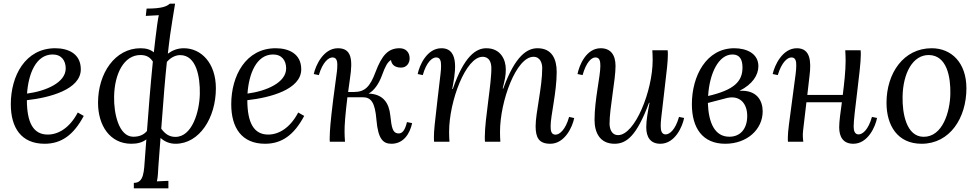

<svg xmlns="http://www.w3.org/2000/svg" viewBox="-20 -775 5350 1050"><path d="M405.3 -159.7C361.3 -75.7 299.3 -39.1 241.2 -39.1C162.6 -39.1 127.4 -103 127 -227.1C251.5 -240.7 421.9 -285.6 421.9 -396C421.9 -481.4 353 -511.2 282.2 -511.2C118.2 -511.2 39.1 -359.9 39.1 -205.1C39.1 -75.2 97.2 11.2 224.1 11.2C314.9 11.2 382.3 -36.1 438 -141.1ZM268.1 -477.1C315.9 -477.1 339.4 -443.4 339.4 -400.9C339.4 -323.7 232.9 -277.3 127.9 -263.2C135.3 -370.6 176.3 -477.1 268.1 -477.1Z M908.7 -754.9C892.6 -741.2 869.6 -728 781.7 -728L777.3 -688L848.6 -691.9C845.7 -678.2 844.2 -673.8 839.4 -638.2C833 -591.8 827.1 -541 821.3 -488.8C802.7 -503.9 780.3 -511.2 748.5 -511.2C609.4 -511.2 516.1 -375 516.1 -212.9C516.1 -88.9 581.1 11.2 698.2 11.2C731 11.2 758.3 4.4 780.3 -12.7L772.9 85C767.1 163.1 768.1 225.1 711.9 225.1V254.9H900.9V213.9L837.9 216.8C844.2 193.8 844.2 161.1 846.2 133.8L857.9 -20.5C879.9 -1 907.2 11.2 939.9 11.2C1070.8 11.2 1160.6 -130.9 1160.6 -292C1160.6 -432.1 1078.6 -511.2 985.4 -511.2C948.7 -511.2 921.4 -498.5 897.9 -481.4C901.4 -514.6 905.8 -547.9 910.6 -585C916.5 -629.9 929.7 -705.1 937.5 -754.9ZM707.5 -27.3C629.9 -28.8 602.1 -153.8 604 -246.1C606 -374 659.2 -474.1 748 -474.1C782.2 -474.1 800.8 -460.9 815.9 -438.5C802.7 -307.6 792 -169.9 783.7 -58.6C765.1 -36.6 739.7 -26.9 707.5 -27.3ZM1072.8 -261.2C1070.8 -164.1 1030.8 -26.4 939.5 -26.4C907.2 -26.4 883.8 -41 861.8 -71.3C875 -250 883.3 -349.1 892.6 -436.5C917 -464.4 944.3 -473.6 965.3 -473.6C1053.7 -473.6 1074.7 -355 1072.8 -261.2Z M1610.8 -159.7C1566.9 -75.7 1504.9 -39.1 1446.8 -39.1C1368.2 -39.1 1333 -103 1332.5 -227.1C1457 -240.7 1627.4 -285.6 1627.4 -396C1627.4 -481.4 1558.6 -511.2 1487.8 -511.2C1323.7 -511.2 1244.6 -359.9 1244.6 -205.1C1244.6 -75.2 1302.7 11.2 1429.7 11.2C1520.5 11.2 1587.9 -36.1 1643.6 -141.1ZM1473.6 -477.1C1521.5 -477.1 1544.9 -443.4 1544.9 -400.9C1544.9 -323.7 1438.5 -277.3 1333.5 -263.2C1340.8 -370.6 1381.8 -477.1 1473.6 -477.1Z M2205.6 -107.4C2193.8 -57.6 2177.7 -43.5 2156.2 -45.4C2127.9 -48.3 2121.6 -75.2 2114.3 -145C2107.4 -210 2076.7 -260.7 1995.6 -263.2C2025.9 -279.3 2051.8 -316.4 2068.8 -362.8C2087.4 -413.6 2099.1 -435.1 2118.2 -446.8C2121.6 -420.4 2140.6 -405.3 2173.8 -405.3C2203.1 -405.3 2220.2 -429.2 2220.2 -455.6C2220.2 -488.8 2199.7 -511.2 2165 -511.2C2104 -511.2 2068.8 -474.6 2033.2 -379.9C2003.4 -299.8 1974.6 -272 1916 -272H1883.8C1886.7 -294.9 1890.1 -319.3 1894 -346.2C1909.7 -449.7 1902.8 -511.2 1828.1 -511.2C1748.5 -511.2 1706.1 -417 1695.8 -370.1L1723.6 -364.3C1744.6 -435.1 1776.4 -460.9 1798.3 -460.9C1826.2 -460.9 1825.7 -430.2 1824.2 -402.8C1823.2 -381.8 1818.8 -360.8 1802.2 -231C1786.6 -105 1783.7 -60.1 1783.2 -25.9C1782.7 -15.1 1782.7 -8.8 1783.7 0H1866.7C1865.2 -20 1864.3 -38.6 1864.3 -54.7C1863.8 -88.4 1868.2 -147.9 1879.9 -243.2H1962.4C2010.3 -243.7 2030.8 -213.9 2038.6 -120.1C2047.4 -15.1 2074.7 11.2 2120.6 11.2C2188 11.2 2221.7 -45.4 2233.9 -101.6Z M2729 -291C2741.2 -340.8 2746.1 -358.9 2746.1 -397C2746.1 -445.8 2719.7 -511.2 2639.6 -511.2C2584.5 -511.2 2519 -470.2 2456.1 -288.1H2453.1C2466.3 -360.8 2500 -511.2 2394 -511.2C2314.5 -511.2 2273.4 -417 2264.2 -370.1L2292 -364.3C2312 -435.1 2343.3 -460.9 2365.2 -460.9C2388.2 -460.9 2392.1 -439.9 2392.1 -416C2392.1 -386.2 2390.1 -382.3 2372.1 -226.1C2357.4 -100.1 2353 -60.1 2353 -25.9C2353 -15.1 2353 -8.8 2354 0H2438C2437 -17.1 2436 -33.2 2436 -53.2C2436 -222.2 2527.3 -464.4 2619.1 -464.4C2658.2 -464.4 2666 -430.2 2667 -407.2C2669.4 -323.2 2631.3 -127 2631.3 -25.9C2631.3 -15.1 2631.3 -8.8 2632.3 0H2716.3C2715.3 -17.1 2714.4 -33.2 2714.4 -53.2C2714.4 -222.2 2803.2 -464.4 2897.5 -464.4C2936 -464.4 2945.3 -426.3 2945.3 -403.3C2945.3 -297.4 2909.2 -158.7 2909.2 -85.4C2909.2 -23.4 2926.3 11.2 2989.3 11.2C3069.3 11.2 3111.3 -82.5 3120.1 -129.4L3092.3 -135.7C3072.3 -64.5 3040 -38.6 3018.1 -38.6C2994.1 -38.6 2991.2 -60.5 2991.2 -85.4C2991.2 -142.6 3024.4 -270.5 3024.4 -381.3C3024.4 -450.7 2999.5 -511.2 2919.4 -511.2C2864.7 -511.2 2798.3 -473.1 2732.4 -291Z M3166 -364.3C3186 -435.1 3214.4 -460.9 3236.3 -460.9C3260.3 -460.9 3263.2 -439 3263.2 -414.1C3263.2 -356.9 3231.4 -230 3231.4 -119.1C3231.4 -49.8 3260.7 11.2 3340.8 11.2C3405.8 11.2 3461.4 -30.8 3529.3 -212.9H3532.2C3522.5 -163.1 3514.2 -116.7 3514.2 -79.1C3514.2 -24.9 3537.1 11.2 3591.3 11.2C3671.4 11.2 3712.4 -83 3721.2 -129.9L3693.4 -135.7C3673.3 -64.9 3642.1 -40 3620.1 -40C3599.1 -40 3593.3 -60.1 3593.3 -84C3593.3 -113.8 3594.2 -113.8 3612.3 -270C3627.4 -396 3632.3 -439.9 3632.3 -474.1C3632.3 -484.9 3632.3 -491.2 3631.3 -500H3547.4C3548.3 -482.9 3549.3 -466.8 3549.3 -446.8C3549.3 -277.8 3452.1 -36.1 3360.4 -36.1C3321.3 -36.1 3313.5 -76.2 3313.5 -99.1C3313.5 -183.1 3346.2 -337.9 3346.2 -414.1C3346.2 -476.1 3318.4 -511.2 3265.1 -511.2C3185.1 -511.2 3147.5 -417 3138.2 -370.1Z M4023.9 -278.3C4095.7 -314 4127.4 -364.7 4127.4 -413.1C4127.4 -482.4 4063 -511.2 3995.6 -511.2C3842.8 -511.2 3763.7 -359.9 3763.7 -205.1C3763.7 -75.2 3821.8 11.2 3946.3 11.2C4064.5 11.2 4150.9 -66.4 4150.9 -166C4150.9 -224.6 4119.1 -284.2 4023.9 -278.3ZM3985.8 -477.1C4025.9 -477.1 4040.5 -448.7 4040.5 -405.8C4040.5 -329.6 3995.1 -283.2 3852.5 -250C3859.9 -373 3909.2 -477.1 3985.8 -477.1ZM3942.9 -235.8C4024.4 -261.2 4066.4 -210 4066.4 -141.1C4066.4 -71.8 4029.8 -27.3 3968.8 -27.3C3889.2 -27.3 3855 -102.1 3851.1 -211.9Z M4748.5 -135.7C4728.5 -64.9 4697.3 -40 4675.3 -40C4654.3 -40 4648.4 -60.1 4648.4 -84C4648.4 -146 4687.5 -397.9 4687.5 -474.1C4687.5 -484.9 4687.5 -491.2 4686.5 -500H4602.5C4603.5 -480.5 4604.5 -461.9 4604.5 -442.4C4604.5 -386.7 4596.7 -319.3 4588.9 -255.9H4395L4407.2 -361.8C4416.5 -437.5 4413.1 -511.2 4337.9 -511.2C4258.3 -511.2 4215.8 -417 4205.6 -370.1L4233.4 -364.3C4254.9 -435.1 4286.1 -460.9 4308.1 -460.9C4331.1 -460.9 4335 -439.9 4334.5 -416C4334 -386.2 4333 -382.3 4312 -226.1C4295.4 -100.1 4289.1 -60.1 4288.6 -25.9C4288.6 -15.1 4288.1 -8.8 4289.1 0H4373C4370.6 -19 4369.1 -38.1 4372.1 -62.5L4390.1 -215.8H4584C4576.2 -160.2 4569.3 -109.4 4569.3 -79.1C4569.3 -24.9 4592.3 11.2 4646.5 11.2C4726.6 11.2 4767.6 -83 4776.4 -129.9Z M5075.2 -511.2C4921.4 -511.2 4828.1 -375 4828.1 -212.9C4828.1 -88.9 4888.2 11.2 5020 11.2C5175.3 11.2 5265.1 -130.9 5265.1 -292C5265.1 -432.1 5183.1 -511.2 5075.2 -511.2ZM5060.1 -474.1C5158.2 -472.2 5179.2 -355 5177.2 -261.2C5175.3 -164.1 5135.3 -24.9 5029.3 -26.9C4937 -28.8 4914.1 -153.8 4916 -246.1C4918 -374 4971.2 -475.1 5060.1 -474.1Z"/></svg>

Font: Lora Italic
Style: Regular
Weight: 400
Italic angle: -3°
Designer: Olga Karpushina, Alexei Vanyashin
Foundry: Cyreal
Version: Version 1.011;PS 001.011;hotconv 1.0.70;makeotf.lib2.5.58329